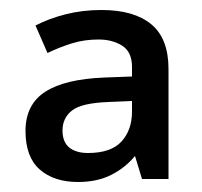

<svg xmlns="http://www.w3.org/2000/svg" viewBox="-20 -742 404 384"><path d="M183 -722Q248 -722 282.5 -693.5Q317 -665 317 -604V-384H264L250 -430Q230 -406 202 -392Q174 -378 136 -378Q88 -378 59.5 -403Q31 -428 31 -480Q31 -533 70.5 -558.5Q110 -584 190 -587L244 -589V-608Q244 -638 224.5 -650.5Q205 -663 177 -663Q149 -663 124.5 -655.5Q100 -648 75 -636L51 -691Q78 -705 111.5 -713.5Q145 -722 183 -722ZM197 -538Q143 -536 124 -521Q105 -506 105 -481Q105 -458 118.5 -447Q132 -436 156 -436Q202 -436 223 -459Q244 -482 244 -519V-540Z"/></svg>

Font: Noto Sans Thai Looped Medium
Style: Regular
Weight: 500
Designer: Sasikarn Vongin, Ben Mitchell
Foundry: The Fontpad Ltd
Version: Version 1.001; ttfautohint (v1.8.4.7-5d5b)